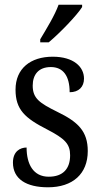

<svg xmlns="http://www.w3.org/2000/svg" viewBox="-20 -786 428 816"><path d="M151 -619V-606H187C236 -647 307 -721 329 -756V-766H229C213 -721 179 -666 151 -619ZM184 10C289 10 353 -47 353 -144C353 -228 312 -268 223 -311C148 -348 119 -368 119 -422C119 -469 144 -501 196 -501C248 -501 276 -464 276 -394C315 -394 337 -417 337 -452C337 -502 293 -545 204 -545C110 -545 46 -495 46 -405C46 -320 86 -284 180 -236C255 -197 278 -175 278 -126C278 -69 248 -35 187 -35C121 -35 93 -89 93 -159C66 -159 35 -143 35 -95C35 -25 92 10 184 10Z"/></svg>

Font: Noto Serif Lao Condensed
Style: Regular
Weight: 400
Width: 3
Designer: Monotype Design Team
Foundry: Monotype Imaging Inc.
Version: Version 2.003